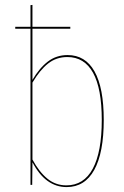

<svg xmlns="http://www.w3.org/2000/svg" viewBox="-20 -752 505 781"><path d="M402 -264Q402 -131 363.5 -61Q325 9 251 9Q165 9 112 -92L111 0H104V-635H42V-643H104V-731L112 -732V-643H266V-635H112V-427Q140 -475 174.5 -501.5Q209 -528 255 -528Q327 -528 364.5 -461.5Q402 -395 402 -264ZM394 -264Q394 -392 358.5 -456Q323 -520 254 -520Q209 -520 175.5 -493.5Q142 -467 112 -416V-103Q139 -53 172.5 -25.5Q206 2 250 2Q321 2 357.5 -66Q394 -134 394 -264Z"/></svg>

Font: Fira Sans Compressed Eight
Style: Regular
Weight: 100
Width: 1
Designer: bBox Type GmbH & Carrois Corporate GbR & Edenspiekermann AG
Foundry: bBox Type GmbH & Carrois Corporate GbR & Edenspiekermann AG
Version: Version 4.301